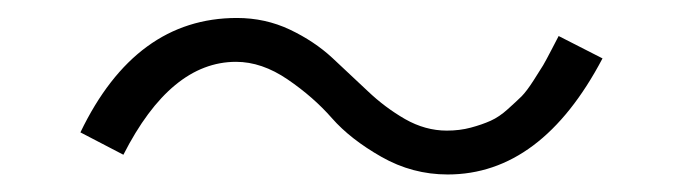

<svg xmlns="http://www.w3.org/2000/svg" viewBox="-20 -454 773 218"><path d="M71.3 -303.7Q133.8 -433.6 249 -433.6Q281.2 -433.6 309.1 -420.4Q336.9 -407.2 357.4 -388.2Q377.9 -369.1 397.5 -350.6Q417 -332 439.9 -318.8Q462.9 -305.7 487.3 -305.7Q502 -305.7 514.6 -309.1Q527.3 -312.5 537.1 -316.9Q546.9 -321.3 556.6 -330.1Q566.4 -338.9 572.3 -344.7Q578.1 -350.6 585.9 -362.8Q593.8 -375 596.7 -379.9Q599.6 -384.8 606.4 -397.9Q613.3 -411.1 614.3 -413.1L664.1 -387.7Q594.7 -255.9 488.3 -255.9Q448.2 -255.9 413.1 -275.9Q377.9 -295.9 356.9 -319.8Q335.9 -343.8 306.6 -363.8Q277.3 -383.8 248 -383.8Q173.8 -383.8 120.1 -278.3Z"/></svg>

Font: Gothic A1 Light
Style: Regular
Weight: 300
Version: Version 2.50